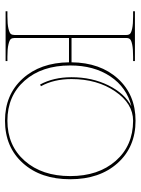

<svg xmlns="http://www.w3.org/2000/svg" viewBox="84 -646 565 772"><g transform="rotate(90 366.0 -259.5)"><path d="M464.8 -522.5Q570.8 -522.5 635.5 -450.2Q700.2 -377.9 700.2 -259.8Q700.2 -141.6 635.5 -69.6Q570.8 2.4 464.8 2.4Q360.4 2.4 295.9 -68.4Q231.4 -139.2 230 -254.9H132.3V-35.2Q132.3 -26.4 136.5 -21Q140.6 -15.6 158 -11.5Q175.3 -7.3 207.5 -7.3H225.1V0H24.9V-7.3H44.9Q77.1 -7.3 94.5 -11.5Q111.8 -15.6 116 -21Q120.1 -26.4 120.1 -35.2V-486.3Q120.1 -495.1 115.5 -500.2Q110.8 -505.4 93.8 -509Q76.7 -512.7 44.9 -512.7H24.9V-520H225.1V-512.7H207.5Q175.8 -512.7 158.7 -509Q141.6 -505.4 137 -500.2Q132.3 -495.1 132.3 -486.3V-265.1H230Q231.4 -380.9 295.9 -451.7Q360.4 -522.5 464.8 -522.5ZM465.3 -512.7Q396 -512.7 346.7 -440.2Q297.4 -367.7 297.4 -265.1Q297.4 -194.3 326.2 -142.1L319.3 -138.7Q290 -192.9 290 -265.1Q290 -347.7 322.8 -413.6Q355.5 -479.5 407.2 -505.9Q331.1 -487.3 286.9 -421.4Q242.7 -355.5 242.7 -259.8Q242.7 -146 303.7 -76.7Q364.7 -7.3 464.8 -7.3Q564.9 -7.3 626.2 -76.9Q687.5 -146.5 687.5 -259.8Q687.5 -373 626.5 -442.6Q565.4 -512.2 465.3 -512.7Z"/></g></svg>

Font: ZnikomitNo25
Style: Regular
Weight: 100
Designer: gluk
Foundry: gluk
Version: Version 0.56